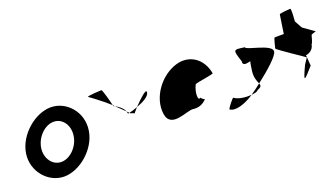

<svg xmlns="http://www.w3.org/2000/svg" viewBox="-58 -1093 2719 1552"><g transform="rotate(-20 1301.0 -317.0)"><path d="M63 -274C40 -121 157 8 291 8C425 8 580 -121 603 -274C627 -428 511 -556 377 -556C243 -556 87 -428 63 -274ZM193 -274C207 -362 282 -438 359 -438C436 -438 487 -362 473 -274C460 -188 386 -111 309 -111C232 -111 180 -188 193 -274Z M690 -532C690 -532 784 -465 855 -401C848 -432 818 -546 810 -546C800 -546 688 -540 690 -532ZM855 -401C856 -397 855 -394 855 -393C855 -393 861 -391 868 -387C863 -391 860 -397 855 -401ZM868 -387C898 -359 925 -332 943 -314C929 -351 888 -376 868 -387ZM943 -314C945 -308 947 -301 948 -294C952 -294 956 -295 961 -296ZM961 -296C964 -292 968 -290 967 -290C959 -290 998 -284 997 -276C997 -276 1012 -295 1034 -319C1005 -308 980 -300 961 -296ZM1034 -319C1090 -339 1146 -369 1151 -402C1157 -442 1083 -370 1034 -319Z M1216 -196C1235 -52 1408 -160 1457 -148C1496 -144 1534 -152 1572 -191C1564 -193 1538 -212 1541 -217C1519 -188 1507 -257 1543 -330C1555 -340 1710 -358 1702 -368C1676 -506 1565 -570 1450 -535C1311 -493 1197 -341 1216 -196ZM1541 -218V-217ZM1573 -192 1572 -191C1574 -191 1574 -191 1573 -190Z M1729 -46C1771 -14 1860 -43 1938 -95C1891 -91 1823 -98 1791 -124C1783 -124 1731 -56 1729 -46ZM1956 -378C1950 -340 1982 -344 2021 -354C2015 -333 2012 -306 2008 -279C1999 -218 2018 -184 2027 -161C2129 -239 2228 -329 2229 -362C2239 -424 2015 -450 2019 -475C1920 -490 1919 -490 1956 -378ZM1938 -95C1969 -98 1994 -105 1995 -114C2034 -128 2035 -140 2027 -161C1997 -137 1967 -114 1938 -95Z M2246 -382C2244 -371 2469 -226 2461 -226L2428 -177C2361 -34 2380 -54 2468 -154L2461 -246C2477 -246 2526 -261 2534 -314C2541 -314 2557 -371 2559 -382C2561 -392 2608 -400 2601 -400L2506 -468L2470 -533C2471 -540 2479 -642 2470 -642C2461 -642 2376 -636 2375 -628L2351 -468H2273C2266 -468 2248 -392 2246 -382Z"/></g></svg>

Font: Ampere
Style: CndIta
Weight: 400
Version: Version 1